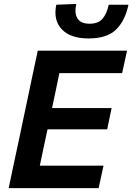

<svg xmlns="http://www.w3.org/2000/svg" viewBox="-20 -976 686 996"><path d="M25 0Q37 -57.5 48.5 -111.8Q60 -166 74.5 -233.5L125 -472.5Q139.5 -542 151.2 -597.5Q163 -653 176 -713H639L613.5 -596.5H288Q281 -563 273.8 -528.2Q266.5 -493.5 258 -453.5L250 -415.5H559L536 -305H226.5L216 -256Q207.5 -217 200.5 -183Q193.5 -149 186.5 -116.5H517L491.5 0ZM439 -776.5Q346 -776.5 300.8 -823.8Q255.5 -871 272 -951.5L375.5 -955.5Q365 -907.5 382 -880.2Q399 -853 445 -853Q491 -853 512.8 -879.8Q534.5 -906.5 544 -951.5H646.5Q628.5 -867 581.2 -821.8Q534 -776.5 439 -776.5Z"/></svg>

Font: Commissioner SemiBold
Style: Italic
Weight: 600
Italic angle: -12°
Designer: Kostas Bartsokas
Foundry: Kostas Bartsokas
Version: Version 1.000; ttfautohint (v1.8.3)